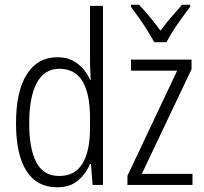

<svg xmlns="http://www.w3.org/2000/svg" viewBox="-20 -785 865 815"><path d="M222 10Q137 10 92.5 -59Q48 -128 48 -262Q48 -398 94 -470Q140 -542 223 -542Q276 -542 311 -513.5Q346 -485 362 -446H365Q364 -468 363 -488.5Q362 -509 362 -527V-760H417V0H373L366 -89H362Q345 -48 311.5 -19Q278 10 222 10ZM231 -38Q298 -38 330 -90.5Q362 -143 362 -240V-286Q362 -386 330.5 -439.5Q299 -493 232 -493Q169 -493 136.5 -433.5Q104 -374 104 -261Q104 -153 134.5 -95.5Q165 -38 231 -38ZM797 0H521V-39L732 -485H536V-532H793V-491L582 -47H797ZM635 -606Q622 -629 605 -656.5Q588 -684 569.5 -710Q551 -736 536 -756V-765H570Q591 -743 615.5 -713.5Q640 -684 661 -655Q684 -685 705.5 -710.5Q727 -736 753 -765H787V-756Q763 -725 733.5 -682.5Q704 -640 687 -606Z"/></svg>

Font: Noto Sans Condensed Light
Style: Regular
Weight: 300
Width: 3
Designer: Monotype Design Team
Foundry: Monotype Imaging Inc.
Version: Version 2.013; ttfautohint (v1.8.4.7-5d5b)